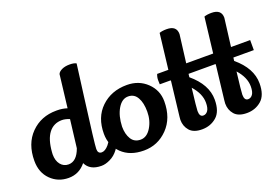

<svg xmlns="http://www.w3.org/2000/svg" viewBox="-103 -1070 1997 1385"><g transform="rotate(-20 895.5 -377.5)"><path d="M557 -751Q547 -673 525 -506Q479 -157 479 -121.5Q479 -86 509 -86Q535 -86 563 -118.5Q591 -151 614 -225Q642 -198 653 -166Q617 -47 540 -12Q505 5 474 5Q385 5 355 -59Q303 6 222 6Q141 6 85.5 -49Q30 -104 30 -194Q30 -325 107 -403Q184 -481 302 -481Q305 -481 308 -481Q349 -481 385 -469L415 -721Q422 -738 446.5 -749.5Q471 -761 505.5 -761Q540 -761 557 -751ZM317 -403Q253 -403 215.5 -354.5Q178 -306 171 -210Q170 -201 170 -193Q170 -144 193.5 -115Q217 -86 254 -86Q317 -86 349 -175L375 -390Q342 -403 317 -403Z M843 -481Q935 -481 996.5 -422Q1058 -363 1058 -278Q1058 -149 982.5 -71.5Q907 6 800 6Q693 6 630.5 -55Q568 -116 568 -206Q568 -332 645 -406Q723 -481 843 -481ZM709 -210Q709 -152 732.5 -114Q756 -76 804 -76Q852 -76 884.5 -129Q917 -182 917 -250Q917 -318 894 -358Q871 -400 823.5 -400Q776 -400 744 -346Q712 -292 709 -210Z M1327 -696Q1327 -690 1300 -481H1447V-404H1290L1287 -379Q1404 -281 1404 -165Q1404 -74 1357.5 -34Q1311 6 1246 6Q1181 6 1151 -28.5Q1121 -63 1121 -112Q1121 -123 1123 -136L1154 -402L1150 -404H1069Q1068 -414 1068 -436.5Q1068 -459 1077 -481H1163L1195 -753Q1216 -761 1251 -761Q1327 -761 1327 -696ZM1337 -166Q1337 -235 1277 -302Q1259 -153 1259 -130Q1259 -85 1288 -85Q1309 -85 1323 -104.5Q1337 -124 1337 -166Z M1671 -696Q1671 -690 1644 -481H1791V-404H1634L1631 -379Q1748 -281 1748 -165Q1748 -74 1701.5 -34Q1655 6 1590 6Q1525 6 1495 -28.5Q1465 -63 1465 -112Q1465 -123 1467 -136L1498 -402L1494 -404H1413Q1412 -414 1412 -436.5Q1412 -459 1421 -481H1507L1539 -753Q1560 -761 1595 -761Q1671 -761 1671 -696ZM1681 -166Q1681 -235 1621 -302Q1603 -153 1603 -130Q1603 -85 1632 -85Q1653 -85 1667 -104.5Q1681 -124 1681 -166Z"/></g></svg>

Font: Lily Script One
Style: Regular
Weight: 400
Designer: Julia Petretta
Foundry: Julia Petretta
Version: Version 1.002;PS 001.001;hotconv 1.0.70;makeotf.lib2.5.58329